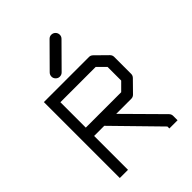

<svg xmlns="http://www.w3.org/2000/svg" viewBox="-219 -920 978 978"><g transform="rotate(-45 270.0 -431.5)"><path d="M179 -661Q179 -674 188 -683L308 -804Q317 -813 329 -813Q342 -813 351 -804Q360 -795 360 -782Q360 -770 351 -761L231 -640Q222 -631 209 -631Q197 -631 188 -640Q179 -649 179 -661ZM278 -294 467 -103Q476 -94 476 -82V-50H417V-64L192 -294H119V-50H60V-597H385Q397 -597 406 -588L467 -528Q476 -519 476 -507V-384Q476 -372 467 -363L408 -303Q399 -294 387 -294ZM119 -354H374L416 -396V-494L373 -537H119Z"/></g></svg>

Font: IBM 3270
Style: Regular
Weight: 400
Monospace: yes
Version: Version 2.3.1